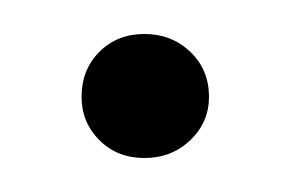

<svg xmlns="http://www.w3.org/2000/svg" viewBox="-20 -353 171 113"><path d="M65 -260Q49 -260 38.5 -270.5Q28 -281 28 -296Q28 -312 38.5 -322.5Q49 -333 65 -333Q81 -333 92 -322.5Q103 -312 103 -296Q103 -281 92 -270.5Q81 -260 65 -260Z"/></svg>

Font: Palanquin Thin
Style: Regular
Weight: 250
Designer: Pria Ravichandran
Version: Version 1.001